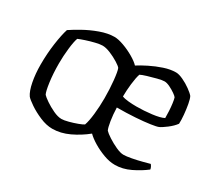

<svg xmlns="http://www.w3.org/2000/svg" viewBox="-101 -684 962 867"><g transform="rotate(30 379.5 -250.0)"><path d="M241 0Q210 0 176 -14.5Q142 -29 115.5 -47Q89 -65 81 -75Q67 -95 59 -136Q51 -177 51 -225Q51 -283 58.5 -335.5Q66 -388 76 -419Q95 -432 129.5 -451.5Q164 -471 204 -485.5Q244 -500 278 -500Q298 -500 327 -489.5Q356 -479 382.5 -463.5Q409 -448 422 -434Q442 -447 473 -462.5Q504 -478 537 -489Q570 -500 599 -500Q614 -500 636.5 -489.5Q659 -479 679 -464.5Q699 -450 707 -440Q713 -429 717.5 -404.5Q722 -380 724.5 -352.5Q727 -325 726 -306Q713 -288 690 -270.5Q667 -253 655 -248Q646 -244 615.5 -239.5Q585 -235 540.5 -232Q496 -229 446 -229Q447 -193 452 -161.5Q457 -130 463 -118Q471 -109 492.5 -95Q514 -81 538 -70Q562 -59 578 -59Q593 -59 619.5 -64Q646 -69 670.5 -75.5Q695 -82 706 -85Q709 -82 712.5 -75.5Q716 -69 717 -62Q686 -38 646.5 -19Q607 0 567 0Q539 0 508 -11.5Q477 -23 450.5 -39Q424 -55 408 -71Q371 -41 327.5 -20.5Q284 0 241 0ZM255 -59Q268 -59 290.5 -65Q313 -71 333 -78.5Q353 -86 360 -91Q368 -113 372.5 -154Q377 -195 377 -237Q377 -285 372.5 -329Q368 -373 362 -387Q357 -394 337 -406.5Q317 -419 293 -429Q269 -439 251 -439Q238 -439 215 -433.5Q192 -428 169.5 -420.5Q147 -413 136 -408Q129 -389 124.5 -349Q120 -309 120 -271Q120 -218 126 -174.5Q132 -131 139 -118Q146 -110 166.5 -96Q187 -82 211.5 -70.5Q236 -59 255 -59ZM520 -277Q559 -277 599.5 -282Q640 -287 659 -297Q659 -313 658 -333Q657 -353 654.5 -371.5Q652 -390 649 -399Q646 -404 632.5 -413.5Q619 -423 602.5 -431Q586 -439 574 -439Q562 -439 538.5 -433Q515 -427 492 -420Q469 -413 460 -408Q453 -387 449 -351.5Q445 -316 445 -286Q457 -281 478 -279Q499 -277 520 -277Z"/></g></svg>

Font: Texturina 72pt Light
Style: Regular
Weight: 300
Designer: Guillermo Torres Carreño
Foundry: Omnibus-Type
Version: Version 1.002; ttfautohint (v1.8.3)